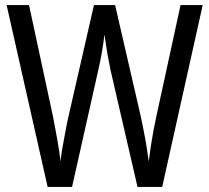

<svg xmlns="http://www.w3.org/2000/svg" viewBox="-20 -734 822 754"><path d="M776 -714 617 0H520L414 -459Q412 -471 408.5 -487.5Q405 -504 402 -522Q399 -540 396 -560Q393 -580 390 -599Q389 -586 386.5 -569.5Q384 -553 381 -534Q378 -515 374 -496Q370 -477 366 -459L263 0H167L6 -714H94L188 -277Q193 -251 197.5 -226.5Q202 -202 206 -179.5Q210 -157 213 -137Q216 -117 217 -100Q220 -122 223.5 -144Q227 -166 231.5 -188.5Q236 -211 240 -233.5Q244 -256 249 -277L349 -714H432L533 -276Q537 -256 541.5 -234.5Q546 -213 550 -191Q554 -169 557.5 -146.5Q561 -124 564 -100Q568 -131 572.5 -161Q577 -191 582.5 -220.5Q588 -250 594 -277L689 -714Z"/></svg>

Font: Noto Sans Condensed
Style: Regular
Weight: 400
Width: 3
Version: Version 2.013